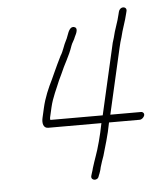

<svg xmlns="http://www.w3.org/2000/svg" viewBox="-47 -608 558 679"><g transform="rotate(-5 232.0 -268.0)"><path d="M399 -553 397 -545C391 -517 379 -491 373 -463C369 -452 366 -440 363 -425L310 -193H124C124 -196 123 -199 124 -202L132 -237C140 -272 156 -302 167 -330L177 -351C191 -385 209 -411 221 -447C224 -457 233 -468 236 -478C243 -491 251 -510 236 -513C216 -517 212 -482 204 -469C195 -453 190 -431 180 -416C171 -397 161 -378 152 -357L142 -335C128 -307 113 -273 105 -237L97 -202C93 -184 97 -166 114 -166H303L296 -133C291 -111 286 -93 280 -73L273 -52C270 -43 262 -21 259 -10C258 -5 256 1 254 7L251 17C247 34 273 37 277 20L281 10C284 2 286 -5 287 -11C290 -22 297 -42 300 -50L306 -71C312 -92 318 -111 323 -133L330 -166H439C446 -166 454 -173 456 -180C458 -187 453 -193 446 -193H337L390 -425C393 -440 397 -452 400 -462C406 -489 418 -518 424 -545L426 -553C428 -561 423 -567 415 -567C407 -567 401 -561 399 -553Z"/></g></svg>

Font: Electronic
Style: LtIt
Weight: 300
Version: Version 1.011